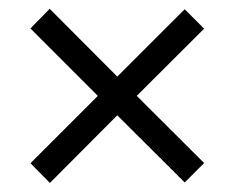

<svg xmlns="http://www.w3.org/2000/svg" viewBox="-20 -516 530 434"><path d="M397.5 -495.1 441.4 -451.2 289.1 -299.3 441.4 -147.5 397.5 -103.5 245.1 -255.4 92.8 -102.5 48.8 -147 201.2 -299.3 48.8 -451.7 92.3 -496.1 245.1 -342.8Z"/></svg>

Font: Estedad-FD Regular
Style: FD-Regular
Weight: 400
Designer: Amin Abedi
Version: Version 7.3